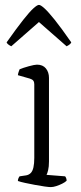

<svg xmlns="http://www.w3.org/2000/svg" viewBox="-20 -764 330 784"><path d="M187 0Q180 0 162 -2.5Q144 -5 123 -9Q102 -13 83 -17Q64 -21 53 -25Q53 -31 55.5 -36.5Q58 -42 60 -44L87 -48Q98 -50 105.5 -57.5Q113 -65 116.5 -80.5Q120 -96 120 -119V-420Q120 -429 116 -434.5Q112 -440 102 -443L53 -457Q54 -465 56.5 -471.5Q59 -478 60 -481Q74 -487 97.5 -493.5Q121 -500 131 -500Q155 -500 167.5 -484.5Q180 -469 180 -446V-105Q180 -83 176.5 -69Q173 -55 170 -50L246 -44Q249 -40 250.5 -35.5Q252 -31 252 -26Q246 -20 234 -14Q222 -8 209.5 -4Q197 0 187 0ZM26 -575Q16 -580 12 -584Q8 -588 7 -591Q48 -649 74.5 -682.5Q101 -716 116.5 -730Q132 -744 139 -744Q146 -744 161.5 -730Q177 -716 203.5 -683Q230 -650 271 -591Q270 -588 266 -584Q262 -580 252 -575L139 -674Z"/></svg>

Font: Texturina Medium 12pt Thin
Style: Regular
Weight: 250
Version: Version 1.002